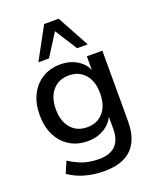

<svg xmlns="http://www.w3.org/2000/svg" viewBox="-169 -854 932 1141"><g transform="rotate(-20 297.0 -283.0)"><path d="M292 189Q226 189 169 173Q112 157 68 125L99 53Q128 72 158.5 85.5Q189 99 220.5 105Q252 111 285 111Q355 111 390 75.5Q425 40 425 -29V-131H434Q419 -76 371 -44Q323 -12 260 -12Q194 -12 145 -42.5Q96 -73 69 -127.5Q42 -182 42 -255Q42 -328 69 -382Q96 -436 145 -466.5Q194 -497 260 -497Q324 -497 371.5 -465Q419 -433 433 -378H425V-488H523V-41Q523 35 497 86.5Q471 138 419.5 163.5Q368 189 292 189ZM284 -91Q349 -91 386.5 -135Q424 -179 424 -255Q424 -330 386.5 -374Q349 -418 284 -418Q220 -418 182 -374Q144 -330 144 -255Q144 -179 182 -135Q220 -91 284 -91ZM142 -553 252 -755H344L454 -553H387L298 -693L209 -553Z"/></g></svg>

Font: Nunito Sans 12pt ExtraLight 12pt SemiBold
Style: Regular
Weight: 600
Version: Version 3.101;gftools[0.9.27]